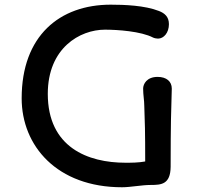

<svg xmlns="http://www.w3.org/2000/svg" viewBox="-20 -788 861 818"><path d="M72.3 -369.1C72.3 -166.5 222.7 9.8 500 9.8C536.1 9.8 584.5 0 622.1 0C667 0 706.1 -2.4 707 -77.1C707 -259.8 709.5 -331.5 710.9 -372.6C710.9 -386.2 711.9 -397.9 711.9 -410.6C711.9 -440.9 689.5 -460.4 651.4 -460.4C605 -460.4 589.8 -429.7 589.8 -410.6C589.8 -383.3 594.7 -360.4 594.7 -336.9C597.2 -271 598.6 -228 598.6 -100.1C569.8 -94.7 538.1 -94.7 514.6 -94.7C354.5 -94.7 183.6 -160.2 183.6 -388.2C183.6 -583.5 320.3 -661.6 427.2 -661.6C480 -661.6 581.1 -654.8 632.3 -627.9C638.2 -625 648.4 -623.5 653.3 -623.5C677.7 -623.5 699.7 -648.4 699.7 -685.1C699.7 -716.8 681.2 -731.9 657.2 -741.2C596.7 -765.1 508.3 -768.1 451.7 -768.1C234.4 -768.1 72.3 -635.7 72.3 -369.1Z"/></svg>

Font: Autour One
Style: Regular
Weight: 400
Designer: Eben Sorkin
Foundry: Eben Sorkin
Version: Version 1.002